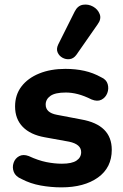

<svg xmlns="http://www.w3.org/2000/svg" viewBox="-20 -798 531 828"><path d="M245 10Q200 10 155.5 2Q111 -6 73 -26Q47 -37 39.5 -56.5Q32 -76 38.5 -95.5Q45 -115 62.5 -124.5Q80 -134 104 -125Q145 -106 180 -99Q215 -92 247 -92Q290 -92 310 -105.5Q330 -119 330 -142Q330 -176 278 -187L173 -206Q111 -217 78 -251Q45 -285 45 -339Q45 -389 72.5 -425Q100 -461 149 -481Q198 -501 262 -501Q306 -501 344 -492.5Q382 -484 416 -465Q439 -455 444.5 -435Q450 -415 442.5 -396Q435 -377 417.5 -368Q400 -359 375 -369Q343 -385 316 -392Q289 -399 264 -399Q218 -399 197.5 -384.5Q177 -370 177 -347Q177 -312 225 -303L330 -283Q462 -260 462 -152Q462 -75 402.5 -32.5Q343 10 245 10ZM309 -561Q297 -545 280.5 -543Q264 -541 249.5 -549Q235 -557 228.5 -572Q222 -587 231 -606L302 -748Q315 -774 338 -777.5Q361 -781 381.5 -769.5Q402 -758 410 -737Q418 -716 401 -693Z"/></svg>

Font: Chiron GoRound TC
Style: Bold
Weight: 700
Designer: Ryoko NISHIZUKA 西塚涼子 (kana, bopomofo & ideographs); Paul D. Hunt (Latin, Greek & Cyrillic); Sandoll Communications 산돌커뮤니
Foundry: Adobe
Version: Version 1.000;hotconv 1.1.1;makeotfexe 2.6.0